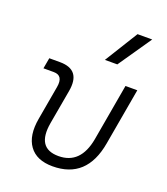

<svg xmlns="http://www.w3.org/2000/svg" viewBox="-146 -897 877 1008"><g transform="rotate(20 293.0 -392.5)"><path d="M265.1 9.8Q175.3 9.8 135 -45.9Q94.7 -101.6 112.3 -200.2L145.5 -389.2Q157.7 -457.5 102.5 -457.5H44.9L55.7 -517.6H115.2Q234.9 -517.6 211.9 -390.6L178.2 -200.2Q152.3 -51.3 275.9 -51.3Q398.9 -51.3 425.8 -200.2L481.4 -517.6H547.4L491.7 -200.2Q455.1 9.8 265.1 9.8ZM333 -609.4 447.8 -794.9H529.8L402.3 -609.4Z"/></g></svg>

Font: Cascadia Mono Light
Style: Italic
Weight: 300
Italic angle: -10°
Monospace: yes
Designer: Aaron Bell
Foundry: Saja Typeworks
Version: Version 2404.023; ttfautohint (v1.8.4)